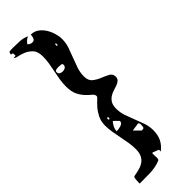

<svg xmlns="http://www.w3.org/2000/svg" viewBox="-327 -831 1037 1037"><g transform="rotate(-45 191.5 -312.5)"><path d="M38 -773Q38 -783 38 -789Q38 -795 25 -795Q25 -799 26.5 -805Q28 -811 33 -813L60 -814Q85 -814 111 -812.5Q137 -811 160 -800Q150 -797 141 -788.5Q132 -780 127 -773Q136 -760 154 -760Q168 -760 172.5 -772.5Q177 -785 177 -796Q202 -796 221 -782.5Q240 -769 253 -748.5Q266 -728 273 -704Q280 -680 280 -660Q280 -630 270.5 -602Q261 -574 250 -546.5Q239 -519 229.5 -491Q220 -463 220 -433Q220 -401 239 -386Q258 -371 280.5 -362Q303 -353 322 -343Q341 -333 341 -311Q341 -296 332 -288Q323 -280 309.5 -275Q296 -270 280.5 -265.5Q265 -261 251.5 -252Q238 -243 229 -228Q220 -213 220 -187Q220 -157 229.5 -129.5Q239 -102 250 -75Q261 -48 270.5 -20.5Q280 7 280 37Q280 72 267.5 98.5Q255 125 227 147V133L193 120Q188 118 187.5 125.5Q187 133 188 143Q189 153 188 162Q187 171 180 173Q145 187 102 188Q59 189 24 189Q24 187 24 181Q24 175 24.5 168Q25 161 25.5 155Q26 149 27 147Q27 145 29.5 142.5Q32 140 33 140Q58 136 78 130Q98 124 112 113Q126 102 133.5 85Q141 68 141 41Q141 15 136.5 -10.5Q132 -36 127 -61.5Q122 -87 117.5 -112.5Q113 -138 113 -164Q113 -197 125.5 -222Q138 -247 153.5 -264.5Q169 -282 181.5 -293Q194 -304 194 -310Q194 -322 181.5 -332Q169 -342 153.5 -358Q138 -374 125.5 -398.5Q113 -423 113 -463Q113 -489 117 -514.5Q121 -540 126.5 -565.5Q132 -591 136 -616Q140 -641 140 -667Q140 -705 122 -723.5Q104 -742 82 -750.5Q60 -759 42 -762.5Q24 -766 24 -773ZM240 -667H233V-653H240ZM187 -557Q187 -565 175 -566Q163 -567 156 -567Q149 -567 140.5 -565Q132 -563 132 -554Q132 -542 140.5 -537.5Q149 -533 159 -533Q170 -533 178.5 -538.5Q187 -544 187 -557ZM153 -173Q158 -173 158 -180Q158 -187 153 -187Q148 -187 148 -180Q148 -173 153 -173ZM187 -127Q185 -128 181.5 -132Q178 -136 173.5 -140.5Q169 -145 165 -148.5Q161 -152 160 -153Q150 -142 143 -128Q136 -114 136 -99Q142 -99 150.5 -100Q159 -101 167 -103.5Q175 -106 181 -110.5Q187 -115 187 -123ZM233 -7Q234 -6 239 -6Q250 -6 252 -12Q254 -18 254 -27Q255 -33 254 -37Q252 -47 247 -47L200 -40Z"/></g></svg>

Font: Genkaimincho
Style: Regular
Weight: 800
Designer: Dr. Ken Lunde (project architect, glyph set definition & overall production); Masataka HATTORI \u670D \u90E8 \u6B63 \u8C
Foundry: Adobe Systems Incorporated
Version: Version 1.00